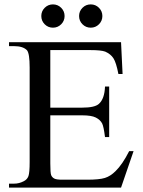

<svg xmlns="http://www.w3.org/2000/svg" viewBox="-20 -854 651 874"><path d="M393 -834Q415 -834 430.5 -818.5Q446 -803 446 -781Q446 -759 430.5 -743.5Q415 -728 393 -728Q371 -728 355.5 -743.5Q340 -759 340 -781Q340 -803 355.5 -818.5Q371 -834 393 -834ZM221 -834Q243 -834 258.5 -818.5Q274 -803 274 -781Q274 -759 258.5 -743.5Q243 -728 221 -728Q199 -728 183.5 -743.5Q168 -759 168 -781Q168 -803 183.5 -818.5Q199 -834 221 -834ZM209 -626V-364H354Q411 -364 430 -381Q456 -404 458 -460H477V-230H458Q452 -278 445 -292Q436 -309 416 -319Q396 -329 354 -329H209V-110Q209 -66 213 -56.5Q217 -47 226.5 -41.5Q236 -36 264 -36H376Q432 -36 457.5 -44Q483 -52 506 -75Q537 -105 568 -166H588L531 0H21V-18H44Q67 -18 88 -29Q104 -37 109.5 -52.5Q115 -68 115 -117V-547Q115 -610 103 -625Q85 -644 44 -644H21V-662H531L538 -517H519Q509 -569 496.5 -588.5Q484 -608 459 -619Q440 -626 391 -626Z"/></svg>

Font: New Athena Unicode
Style: Regular
Weight: 400
Designer: J. Rusten 1997; rev. by R. Hancock 2001, 2002, rev. by D. Mastronarde 2002-2021
Foundry: GreekKeys New Athena Unicode
Version: Version 5.008